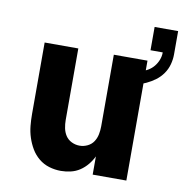

<svg xmlns="http://www.w3.org/2000/svg" viewBox="-77 -740 784 820"><g transform="rotate(10 315.0 -329.5)"><path d="M240 8Q214 8 189 0.5Q164 -7 144 -23.5Q124 -40 111 -62Q98 -84 90 -108.5Q82 -133 79.5 -158.5Q77 -184 77 -210V-520H223V-210Q223 -192 226.5 -174.5Q230 -157 239.5 -142.5Q249 -128 265.5 -120Q282 -112 300 -112Q318 -112 334.5 -120Q351 -128 360.5 -142.5Q370 -157 373.5 -174.5Q377 -192 377 -210V-520H523V0H377V-79Q368 -60 354 -43Q340 -26 322 -14Q304 -2 282.5 3Q261 8 240 8ZM450 -400 440 -453Q456 -455 472.5 -459Q489 -463 504 -469Q519 -475 533.5 -483.5Q548 -492 558.5 -505Q569 -518 575 -533.5Q581 -549 581 -566H528V-667H630V-566Q630 -544 624 -522Q618 -500 605 -481.5Q592 -463 574 -449.5Q556 -436 535.5 -426.5Q515 -417 493.5 -410.5Q472 -404 450 -400Z"/></g></svg>

Font: Iosevka SS04 Heavy Extended
Style: Regular
Weight: 900
Width: 7
Monospace: yes
Designer: Belleve Invis
Foundry: Belleve Invis
Version: Version 19.0.0; ttfautohint (v1.8.4)